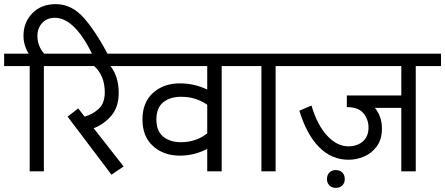

<svg xmlns="http://www.w3.org/2000/svg" viewBox="-50 -830 2156 930"><path d="M483.8 -545H407.5Q316.2 -743.8 216.2 -743.8Q177.5 -743.8 154.4 -718.8Q131.2 -693.8 131.2 -656.2Q131.2 -607.5 163.8 -570H288.8V-510H162.5V0H93.8V-510H-30V-570H88.8Q63.8 -611.2 63.8 -656.2Q63.8 -722.5 106.9 -766.2Q150 -810 220 -810Q300 -810 361.2 -737.5Q422.5 -665 483.8 -545Z M485 -510Q525 -458.8 525 -380Q525 -312.5 490 -270.6Q455 -228.8 403.8 -208.8L548.8 -23.8L490 16.2L277.5 -265L328.8 -305L360 -265Q400 -276.2 428.8 -303.8Q457.5 -331.2 457.5 -382.5Q457.5 -463.8 406.2 -510H230V-570H632.5V-510Z M1023.8 -510V0H953.8V-108.8Q891.2 -76.2 821.2 -76.2Q742.5 -76.2 691.2 -122.5Q640 -168.8 640 -251.2Q640 -333.8 691.2 -380Q742.5 -426.2 821.2 -426.2Q891.2 -426.2 953.8 -396.2V-510H572.5V-570H1146.2V-510ZM953.8 -183.8V-322.5Q933.8 -337.5 901.2 -349.4Q868.8 -361.2 826.2 -361.2Q773.8 -361.2 740.6 -334.4Q707.5 -307.5 707.5 -251.2Q707.5 -195 740.6 -168.1Q773.8 -141.2 826.2 -141.2Q898.8 -141.2 953.8 -183.8Z M1285 -510V0H1216.2V-510H1086.2V-570H1412.5V-510Z M1963.8 -510V0H1893.8V-307.5H1766.2Q1800 -265 1800 -207.5Q1800 -153.8 1774.4 -120Q1748.8 -86.2 1711.9 -71.2Q1675 -56.2 1638.8 -56.2Q1556.2 -56.2 1495.6 -117.5Q1435 -178.8 1400 -293.8L1458.8 -318.8Q1486.2 -225 1534.4 -173.1Q1582.5 -121.2 1637.5 -121.2Q1680 -121.2 1707.5 -145Q1735 -168.8 1735 -212.5Q1735 -251.2 1710.6 -281.2Q1686.2 -311.2 1630 -311.2V-367.5H1683.8H1893.8V-510H1352.5V-570H2086.2V-510ZM1620 37.5Q1620 56.2 1608.1 68.1Q1596.2 80 1576.2 80Q1557.5 80 1545.6 68.1Q1533.8 56.2 1533.8 37.5Q1533.8 17.5 1545.6 5.6Q1557.5 -6.2 1576.2 -6.2Q1596.2 -6.2 1608.1 5.6Q1620 17.5 1620 37.5Z"/></svg>

Font: Cambay
Style: Regular
Weight: 400
Designer: Pooja Saxena
Foundry: Pooja Saxena
Version: Version 1.181;PS 001.181;hotconv 1.0.70;makeotf.lib2.5.58329